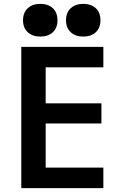

<svg xmlns="http://www.w3.org/2000/svg" viewBox="-20 -972 640 992"><path d="M90 0V-730H514V-624H216V-438H504V-334H216V-106H514V0ZM188 -783Q148 -783 123.5 -805.5Q99 -828 99 -867Q99 -907 123.5 -929.5Q148 -952 188 -952Q229 -952 253 -929.5Q277 -907 277 -867Q277 -828 253 -805.5Q229 -783 188 -783ZM410 -783Q370 -783 345.5 -805.5Q321 -828 321 -867Q321 -907 345.5 -929.5Q370 -952 410 -952Q451 -952 475 -929.5Q499 -907 499 -867Q499 -828 475 -805.5Q451 -783 410 -783Z"/></svg>

Font: M PLUS Code Latin Expanded SemiBold
Style: Regular
Weight: 600
Width: 7
Designer: Coji Morishita
Foundry: UNDERFOREST DESIGN
Version: Version 1.002; ttfautohint (v1.8.3)